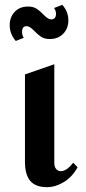

<svg xmlns="http://www.w3.org/2000/svg" viewBox="-20 -765 353 792"><path d="M204 -92Q204 -77 211.5 -68Q219 -59 231 -59Q255 -59 282 -94L300 -75Q278 -35 243.5 -14Q209 7 174 7Q127 7 105 -18.5Q83 -44 83 -98V-458L204 -500ZM262 -681Q262 -648 241 -626Q220 -604 185 -604Q164 -604 150 -613Q136 -622 122 -637Q112 -647 104.5 -652Q97 -657 89 -657Q71 -657 71 -633Q71 -620 78 -609L45 -596Q20 -625 20 -661Q20 -694 40.5 -716Q61 -738 96 -738Q117 -738 131 -729Q145 -720 159 -705Q169 -695 176.5 -690Q184 -685 192 -685Q201 -685 206 -691Q211 -697 211 -708Q211 -721 203 -732L237 -745Q262 -717 262 -681Z"/></svg>

Font: Amita
Style: Bold
Weight: 700
Designer: Eduardo Rodriguez Tunni, Modular Infotech, Brian J. Bonislawsky
Foundry: Eduardo Rodriguez Tunni, Modular Infotech, Brian J. Bonislawsky
Version: Version 1.003